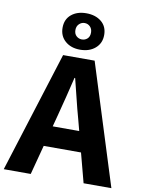

<svg xmlns="http://www.w3.org/2000/svg" viewBox="-112 -1090 875 1163"><g transform="rotate(10 325.0 -508.5)"><path d="M-6 0 228 -743H422L656 0H485L385 -379Q369 -436 354 -498.5Q339 -561 324 -619H320Q306 -560 290.5 -498Q275 -436 260 -379L160 0ZM146 -181V-307H502V-181ZM323 -793Q267 -793 231.5 -824Q196 -855 196 -906Q196 -958 231.5 -987.5Q267 -1017 323 -1017Q380 -1017 416 -987.5Q452 -958 452 -906Q452 -855 416 -824Q380 -793 323 -793ZM323 -856Q343 -856 357 -869Q371 -882 371 -906Q371 -929 357 -943Q343 -957 323 -957Q304 -957 289.5 -943Q275 -929 275 -906Q275 -882 289.5 -869Q304 -856 323 -856Z"/></g></svg>

Font: Noto Sans SC ExtraBold
Style: Regular
Weight: 800
Designer: Ryoko NISHIZUKA 西塚涼子 (kana, bopomofo & ideographs); Paul D. Hunt (Latin, Greek & Cyrillic); Sandoll Communications 산돌커뮤니
Foundry: Adobe
Version: Version 2.004-H2;hotconv 1.0.118;makeotfexe 2.5.65603